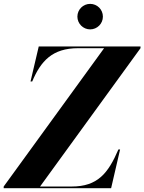

<svg xmlns="http://www.w3.org/2000/svg" viewBox="-72 -996 764 1016"><path d="M337.5 -908C337.5 -871 368 -840.5 405 -840.5C442.5 -840.5 472.5 -871 472.5 -908C472.5 -945.5 442.5 -975.5 405 -975.5C368 -975.5 337.5 -945.5 337.5 -908ZM479 -741 -52.5 -9V0H516L563.5 -205H554.5C500.5 -79 444.5 -9 307.5 -9H140L671.5 -741V-750H133L89.5 -565H98.5C143.5 -672 204.5 -741 341.5 -741Z"/></svg>

Font: Bodoni* 24pt
Style: Bold Italic
Weight: 700
Italic angle: -13°
Version: Version 2.3